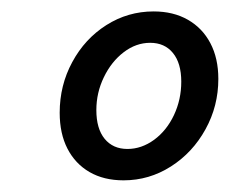

<svg xmlns="http://www.w3.org/2000/svg" viewBox="-20 -602 396 331"><path d="M82.9 -407.6Q82.9 -455 104.6 -495Q126.2 -535.1 163.3 -558.7Q200.5 -582.3 244.8 -582.3Q278.8 -582.3 303.8 -568Q328.9 -553.7 342.6 -527.7Q356.4 -501.6 356.4 -465.9Q356.4 -419.2 334.3 -379.2Q312.3 -339.1 274.8 -315.1Q237.2 -291.1 193 -291.1Q159 -291.1 134.3 -305.4Q109.7 -319.7 96.3 -345.7Q82.9 -371.8 82.9 -407.6ZM292.5 -461.2Q292.5 -493.2 278.1 -510.7Q263.8 -528.2 238.9 -528.2Q214.5 -528.2 193.3 -512Q172 -495.7 159.1 -469Q146.1 -442.2 146.1 -412.2Q146.1 -380.2 160.4 -362.7Q174.8 -345.2 199.7 -345.2Q224 -345.2 245.7 -361Q267.3 -376.9 279.9 -403.6Q292.5 -430.4 292.5 -461.2Z"/></svg>

Font: Playfair Micro SmCond SmLight
Style: Italic
Weight: 360
Width: 4
Italic angle: -15.6°
Designer: Claus Eggers Sørensen
Foundry: Claus Eggers Sørensen
Version: Version 2.203;Glyphs 3.3 (3326)